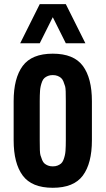

<svg xmlns="http://www.w3.org/2000/svg" viewBox="-20 -891 506 920"><path d="M182.1 -501Q173.3 -478.5 171.9 -456.5Q170.4 -434.6 170.4 -406.2V-218.8Q169.9 -160.2 173.8 -147.5Q177.7 -134.8 182.1 -124Q186.5 -113.3 193.4 -107.4Q200.2 -101.6 210 -97.7Q219.7 -93.8 232.9 -93.8Q246.1 -93.8 255.9 -97.7Q265.6 -101.6 272.5 -107.4Q279.3 -113.3 283.7 -124Q292.5 -146.5 293.9 -168.5Q295.4 -190.4 295.4 -218.8V-406.2Q295.9 -464.8 292 -477.5Q288.1 -490.2 283.7 -501Q279.3 -511.7 272.5 -517.6Q265.6 -523.4 255.9 -527.3Q246.1 -531.2 232.9 -531.2Q219.7 -531.2 210 -527.3Q200.2 -523.4 193.4 -517.6Q186.5 -511.7 182.1 -501ZM45.4 -218.8V-406.2Q45.4 -516.6 88.9 -575.2Q132.3 -633.8 232.9 -633.8Q333.5 -633.8 377 -575.2Q420.4 -516.6 420.4 -406.2V-218.8Q420.4 -108.4 377 -49.8Q333.5 8.8 232.9 8.8Q132.3 8.8 88.9 -49.8Q45.4 -108.4 45.4 -218.8ZM232.9 -808.6 170.4 -683.6H76.7L170.4 -871.1H295.4L389.2 -683.6H295.4Z"/></svg>

Font: Oswald
Style: Book
Weight: 400
Designer: vernon adams
Foundry: vernon adams
Version: Version 1.000